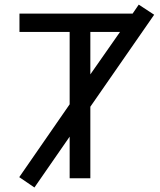

<svg xmlns="http://www.w3.org/2000/svg" viewBox="-20 -791 712 852"><path d="M380.9 -460.9 512.7 -649.4H380.9ZM568.4 -730.5 595.7 -770.5 664.1 -725.6 380.9 -317.4V0H289.1V-184.6L132.8 41L65.4 -4.9L289.1 -328.1V-649.4H66.4V-730.5Z"/></svg>

Font: Nasu
Style: Regular
Weight: 400
Designer: Ryoko NISHIZUKA (kana &amp; ideographs); Paul D. Hunt (Latin, Greek &amp; Cyrillic); Wenlong ZHANG (bopomofo); Sandoll C
Version: Version 2014.1215